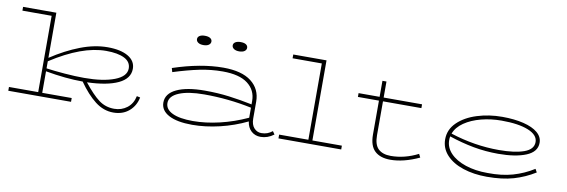

<svg xmlns="http://www.w3.org/2000/svg" viewBox="-53 -1116 4564 1546"><g transform="rotate(10 2228.5 -342.5)"><path d="M1095 -131Q1081 -61 1030 -17.5Q979 26 902 26Q822 26 753 -27.5Q684 -81 617 -177Q479 -177 312 -207V-31H553V0H40V-31H279V-655H40V-686H312V-317Q430 -395 546 -439.5Q662 -484 768 -484Q875 -484 936 -448Q997 -412 997 -348Q997 -268 906.5 -225Q816 -182 652 -177Q724 -86 778.5 -45.5Q833 -5 904 -5Q964 -5 1009 -39.5Q1054 -74 1067 -137ZM312 -231Q376 -222 463 -215Q550 -208 623 -208Q777 -208 870.5 -244Q964 -280 964 -345Q964 -399 910.5 -426Q857 -453 761 -453Q565 -453 312 -289Z M2212 -25Q2161 13 2104 13Q2059 13 2028 -15Q1997 -43 1990 -93Q1885 -42 1769 -14.5Q1653 13 1545 13Q1421 13 1353.5 -23Q1286 -59 1286 -124Q1286 -197 1369 -236.5Q1452 -276 1600 -276Q1705 -276 1798 -264Q1891 -252 1988 -232V-260Q1988 -348 1919.5 -400.5Q1851 -453 1714 -453Q1619 -453 1525 -433.5Q1431 -414 1314 -377L1305 -409Q1530 -484 1714 -484Q1865 -484 1943 -423.5Q2021 -363 2021 -260V-123Q2021 -72 2045.5 -45Q2070 -18 2105 -18Q2132 -18 2153.5 -26Q2175 -34 2195 -50ZM1988 -123V-205Q1798 -245 1600 -245Q1469 -245 1394 -213.5Q1319 -182 1319 -126Q1319 -74 1377.5 -46Q1436 -18 1545 -18Q1649 -18 1763.5 -45Q1878 -72 1988 -123ZM1464 -674Q1464 -691 1479.5 -701Q1495 -711 1523 -711Q1551 -711 1566.5 -701Q1582 -691 1582 -674Q1582 -657 1566.5 -646Q1551 -635 1523 -635Q1495 -635 1479.5 -646Q1464 -657 1464 -674ZM1756 -674Q1756 -691 1772 -701Q1788 -711 1815 -711Q1844 -711 1859 -701Q1874 -691 1874 -674Q1874 -657 1858.5 -646Q1843 -635 1815 -635Q1788 -635 1772 -646Q1756 -657 1756 -674Z M2762 -31V0H2249V-31H2488V-655H2249V-686H2521V-31Z M3400 -46Q3273 13 3165 13Q3082 13 3037.5 -29Q2993 -71 2993 -163V-440H2821V-471H2993V-602H3026V-471H3340V-440H3026V-163Q3026 -85 3061.5 -51.5Q3097 -18 3163 -18Q3276 -18 3386 -74Z M4345 -91Q4263 -40 4171.5 -13.5Q4080 13 3954 13Q3847 13 3760 -15.5Q3673 -44 3622.5 -98.5Q3572 -153 3572 -226Q3572 -306 3632 -364.5Q3692 -423 3789 -453.5Q3886 -484 3994 -484Q4093 -484 4168.5 -465.5Q4244 -447 4285 -412.5Q4326 -378 4326 -330Q4326 -256 4240 -220.5Q4154 -185 4012 -185Q3909 -185 3810.5 -203Q3712 -221 3608 -256Q3605 -241 3605 -226Q3605 -165 3650 -118Q3695 -71 3774.5 -44.5Q3854 -18 3954 -18Q4070 -16 4160.5 -42Q4251 -68 4330 -118ZM3615 -280Q3813 -216 4012 -216Q4140 -216 4216.5 -243Q4293 -270 4293 -330Q4293 -388 4213.5 -420.5Q4134 -453 3994 -453Q3908 -453 3828.5 -432.5Q3749 -412 3692 -373Q3635 -334 3615 -280Z"/></g></svg>

Font: BioRhyme Expanded ExtraLight
Style: Regular
Weight: 275
Width: 7
Designer: Aoife Mooney
Foundry: Aoife Mooney Type
Version: Version 1.000